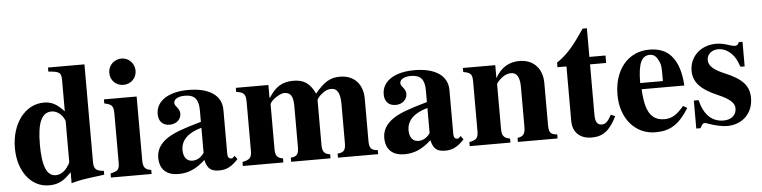

<svg xmlns="http://www.w3.org/2000/svg" viewBox="-44 -903 4475 1128"><g transform="rotate(-5 2193.5 -338.5)"><path d="M534 -20V-43C488 -46 475 -59 475 -101V-676H260V-652C327 -647 336 -640 336 -594V-411C293 -457 263 -473 217 -473C107 -473 25 -366 25 -221C25 -84 101 14 206 14C259 14 292 -2 339 -52V13C385 0 410 -4 472 -12ZM336 -112C336 -107 327 -92 317 -79C297 -54 274 -42 251 -42C198 -42 173 -102 173 -229C173 -358 200 -417 258 -417C291 -417 321 -393 336 -355Z M771 -613C771 -656 737 -691 695 -691C650 -691 616 -657 616 -613C616 -569 649 -536 693 -536C737 -536 771 -569 771 -613ZM812 0V-24C777 -29 764 -42 764 -85V-461H571V-437C615 -428 625 -418 625 -373V-88C625 -42 618 -35 572 -24V0Z M1307 -64 1297 -54C1294 -51 1291 -50 1286 -50C1272 -50 1265 -61 1265 -78V-339C1265 -425 1191 -473 1069 -473C956 -473 878 -427 878 -347C878 -305 902 -279 943 -279C983 -279 1011 -305 1011 -339C1011 -353 1005 -365 992 -381C983 -391 981 -398 981 -404C981 -428 1010 -441 1046 -441C1105 -441 1127 -412 1127 -348V-280C1011 -247 964 -229 926 -204C881 -174 859 -136 859 -92C859 -18 905 14 969 14C1027 14 1073 -5 1128 -55C1139 -4 1161 14 1210 14C1253 14 1284 -2 1322 -43ZM1127 -97C1105 -66 1081 -57 1057 -57C1027 -57 1005 -80 1005 -124C1005 -182 1047 -223 1127 -245Z M2148 0V-24C2109 -26 2098 -40 2098 -83V-331C2098 -420 2045 -473 1963 -473C1906 -473 1868 -450 1816 -386C1786 -449 1751 -473 1688 -473C1624 -473 1582 -447 1544 -386H1541V-461H1349V-437C1393 -431 1405 -420 1405 -373V-86C1405 -45 1394 -32 1350 -24V0H1589V-24C1554 -29 1544 -45 1544 -83V-344C1544 -368 1605 -406 1628 -406C1667 -406 1682 -383 1682 -323V-83C1682 -42 1672 -27 1635 -24V0H1867V-24C1832 -28 1821 -45 1821 -83V-348C1821 -353 1835 -371 1848 -381C1869 -399 1888 -406 1906 -406C1944 -406 1959 -373 1959 -311V-83C1959 -41 1949 -27 1911 -24V0Z M2640 -64 2630 -54C2627 -51 2624 -50 2619 -50C2605 -50 2598 -61 2598 -78V-339C2598 -425 2524 -473 2402 -473C2289 -473 2211 -427 2211 -347C2211 -305 2235 -279 2276 -279C2316 -279 2344 -305 2344 -339C2344 -353 2338 -365 2325 -381C2316 -391 2314 -398 2314 -404C2314 -428 2343 -441 2379 -441C2438 -441 2460 -412 2460 -348V-280C2344 -247 2297 -229 2259 -204C2214 -174 2192 -136 2192 -92C2192 -18 2238 14 2302 14C2360 14 2406 -5 2461 -55C2472 -4 2494 14 2543 14C2586 14 2617 -2 2655 -43ZM2460 -97C2438 -66 2414 -57 2390 -57C2360 -57 2338 -80 2338 -124C2338 -182 2380 -223 2460 -245Z M3206 0V-24C3167 -27 3157 -39 3157 -84V-331C3157 -418 3104 -473 3022 -473C2962 -473 2914 -446 2880 -386H2879V-461H2688V-437C2732 -430 2741 -419 2741 -376V-87C2741 -45 2733 -33 2688 -24V0H2928V-24C2891 -29 2880 -47 2880 -84V-348C2880 -352 2887 -362 2897 -372C2919 -394 2943 -406 2967 -406C3001 -406 3018 -377 3018 -321V-84C3018 -44 3006 -28 2972 -24V0Z M3530 -112C3510 -74 3494 -59 3473 -59C3445 -59 3434 -79 3434 -119V-417H3529V-461H3434V-630H3409C3351 -546 3314 -493 3242 -444V-417H3295V-95C3295 -28 3338 12 3407 12C3474 12 3514 -19 3555 -101Z M3957 -126C3916 -77 3885 -58 3842 -58C3744 -58 3729 -150 3723 -245H3975C3971 -319 3953 -382 3916 -423C3887 -455 3846 -473 3788 -473C3663 -473 3579 -373 3579 -224C3579 -87 3662 14 3783 14C3868 14 3921 -17 3981 -112ZM3852 -282H3718C3718 -402 3742 -442 3788 -442C3817 -442 3829 -425 3843 -395C3852 -376 3852 -355 3852 -303Z M4338 -326V-471H4316C4310 -456 4304 -451 4291 -451C4285 -451 4276 -453 4260 -458C4228 -469 4205 -473 4182 -473C4091 -473 4025 -411 4025 -327C4025 -261 4066 -215 4167 -172C4236 -142 4263 -117 4263 -85C4263 -46 4233 -20 4188 -20C4118 -20 4072 -65 4051 -152H4023V13H4048C4059 -8 4065 -15 4074 -15C4079 -15 4087 -13 4097 -9C4126 3 4177 14 4205 14C4296 14 4359 -48 4359 -138C4359 -209 4321 -252 4221 -294C4153 -322 4125 -348 4125 -382C4125 -415 4153 -440 4191 -440C4218 -440 4244 -429 4266 -408C4287 -388 4298 -369 4313 -326Z"/></g></svg>

Font: XITS
Style: Bold
Weight: 700
Designer: MicroPress Inc., with final additions and corrections provided by Coen Hoffman, Elsevier (retired)
Version: Version 1.107